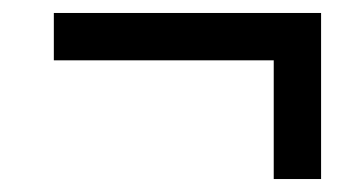

<svg xmlns="http://www.w3.org/2000/svg" viewBox="-20 -419 555 296"><path d="M402 -143V-326H63V-399H475V-143Z"/></svg>

Font: Noto Serif SemiCondensed ExtraBold
Style: Italic
Weight: 800
Width: 4
Italic angle: -12°
Designer: Monotype Design Team
Foundry: Monotype Imaging Inc.
Version: Version 2.014; ttfautohint (v1.8.4.7-5d5b)